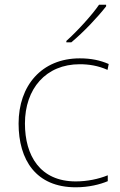

<svg xmlns="http://www.w3.org/2000/svg" viewBox="-20 -879 512 816"><path d="M431 -852V-859H401C372 -816 307 -745 262 -705V-699H283C336 -743 396 -807 431 -852ZM302 -83C357 -83 405 -95 438 -109V-134C399 -118 350 -108 302 -108C150 -108 86 -218 86 -354C86 -502 175 -606 319 -606C357 -606 397 -600 437 -582L442 -607C405 -623 367 -631 319 -631C157 -631 59 -515 59 -354C59 -199 133 -83 302 -83Z"/></svg>

Font: Noto Sans Telugu UI Thin
Style: Regular
Weight: 100
Designer: Jelle Bosma - Monotype Design Team
Foundry: Monotype Imaging Inc.
Version: Version 2.005